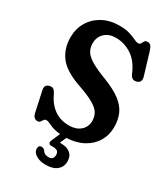

<svg xmlns="http://www.w3.org/2000/svg" viewBox="-221 -813 984 1122"><g transform="rotate(30 271.0 -252.0)"><path d="M378 128.5Q378 165 351.5 187Q325 209 276.5 209Q235 209 209.8 192.5Q184.5 176 184.5 153.5Q184.5 129 204.5 129Q212 129 217.5 132.2Q223 135.5 228 141Q234.5 152.5 245 157.2Q255.5 162 268.5 162Q301.5 162 301.5 128Q301.5 96.5 264.5 96.5H249.5Q236.5 96.5 233.2 88Q230 79.5 235.5 67.5L260 11Q214.5 6.5 189.2 -6.5Q164 -19.5 152 -19.5Q141 -19.5 135.8 -11.8Q130.5 -4 124.8 4Q119 12 107 12Q79 12 71.5 -25L42 -161.5Q35.5 -193.5 65.5 -201.5Q80.5 -205.5 90.2 -200.2Q100 -195 110 -176.5Q164 -58 280 -58Q326 -58 355.2 -82.8Q384.5 -107.5 385 -148.5Q385 -175.5 373.2 -198Q361.5 -220.5 326.2 -242Q291 -263.5 221 -288Q114.5 -324 72.2 -378.2Q30 -432.5 30 -509.5Q30 -567.5 57 -613Q84 -658.5 132.5 -685Q181 -711.5 246.5 -711.5Q287.5 -711.5 315 -702.8Q342.5 -694 360.2 -685.2Q378 -676.5 389.5 -676.5Q400.5 -676.5 405 -685.2Q409.5 -694 415 -702.8Q420.5 -711.5 435 -711.5Q449.5 -711.5 457.5 -701.2Q465.5 -691 473.5 -664.5L515.5 -525Q526 -488.5 495.5 -478.5Q464.5 -468.5 449.5 -501.5Q420 -573.5 370.5 -606.5Q321 -639.5 262 -639.5Q216 -639.5 187.8 -612.8Q159.5 -586 159.5 -544Q159.5 -516.5 171.5 -493.8Q183.5 -471 219.2 -448.5Q255 -426 326 -399Q397 -371.5 438.2 -340.2Q479.5 -309 496.8 -270.2Q514 -231.5 514 -181.5Q514 -128 488.5 -85.2Q463 -42.5 415.5 -16.5Q368 9.5 303 12.5L284 55.5Q288 55.5 292.5 55.5Q332.5 55.5 355.2 74.2Q378 93 378 128.5Z"/></g></svg>

Font: Fraunces 144pt SuperSoft SemiBold
Style: Regular
Weight: 600
Version: Version 1.000;[b76b70a41]